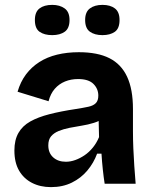

<svg xmlns="http://www.w3.org/2000/svg" viewBox="-20 -753 625 787"><path d="M189 14Q145 14 111 -3.5Q77 -21 58 -54Q39 -87 39 -136Q39 -179 55.5 -208Q72 -237 104 -255Q136 -273 183 -285Q230 -297 290 -306Q322 -311 342.5 -315.5Q363 -320 373 -330.5Q383 -341 383 -361Q383 -389 363 -409Q343 -429 300 -429Q271 -429 246.5 -419Q222 -409 204.5 -389Q187 -369 179 -338L52 -377Q64 -418 86.5 -448Q109 -478 141 -498.5Q173 -519 214 -529Q255 -539 303 -539Q380 -539 428.5 -514.5Q477 -490 501 -438.5Q525 -387 525 -306V-216Q525 -181 526.5 -145Q528 -109 530.5 -72.5Q533 -36 536 0H409Q405 -25 401.5 -57.5Q398 -90 396 -123H378Q364 -85 338 -54Q312 -23 274.5 -4.5Q237 14 189 14ZM250 -90Q269 -90 288.5 -97Q308 -104 326.5 -116.5Q345 -129 360.5 -148Q376 -167 386 -191L384 -275L407 -270Q389 -257 365 -249.5Q341 -242 315.5 -238Q290 -234 265 -229Q240 -224 220.5 -216Q201 -208 189.5 -194.5Q178 -181 178 -157Q178 -126 198 -108Q218 -90 250 -90ZM400 -609Q368 -609 348.5 -623Q329 -637 329 -671Q329 -704 348.5 -718.5Q368 -733 400 -733Q432 -733 451 -718.5Q470 -704 470 -671Q470 -636 450.5 -622.5Q431 -609 400 -609ZM194 -609Q162 -609 142.5 -622.5Q123 -636 123 -671Q123 -704 142 -718.5Q161 -733 194 -733Q225 -733 245 -718.5Q265 -704 265 -671Q265 -637 245.5 -623Q226 -609 194 -609Z"/></svg>

Font: Bricolage Grotesque 96pt ExtraBold
Style: Bold
Weight: 700
Version: Version 1.001;gftools[0.9.33.dev8+g029e19f]